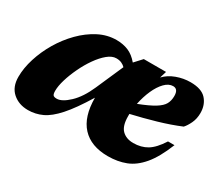

<svg xmlns="http://www.w3.org/2000/svg" viewBox="-92 -642 962 848"><g transform="rotate(30 389.5 -218.0)"><path d="M748.5 -174.5Q718 -98.5 683.2 -57.5Q648.5 -16.5 607.8 -0.8Q567 15 517.5 15Q431 15 385.2 -34.5Q339.5 -84 339.5 -180.5Q291 -101 253.2 -58.8Q215.5 -16.5 181.5 -0.8Q147.5 15 110 15Q63 15 31.8 -12.5Q0.5 -40 0.5 -91.5Q0.5 -136 16 -185.5Q31.5 -235 59.2 -281.8Q87 -328.5 124.2 -366.2Q161.5 -404 205 -426.5Q248.5 -449 295.5 -449Q328.5 -449 355.8 -437.8Q383 -426.5 406.5 -398.5L441 -436H554.5L544 -401.5Q566.5 -425.5 601 -438.2Q635.5 -451 671.5 -451Q728 -451 752.5 -423.5Q777 -396 777 -354.5Q777 -325.5 766 -302.2Q755 -279 743 -266Q692 -244.5 630 -226.5Q568 -208.5 507 -194.5Q507 -188.5 507 -182.5Q507 -133.5 528.2 -112.5Q549.5 -91.5 585.5 -91.5Q625.5 -91.5 655.5 -109.5Q685.5 -127.5 715.5 -174.5ZM613.5 -397.5Q591.5 -397.5 571.5 -377Q551.5 -356.5 536.5 -322.8Q521.5 -289 513.5 -249.5Q566.5 -270 593.5 -286.8Q620.5 -303.5 630 -321Q639.5 -338.5 639.5 -362Q639.5 -397.5 613.5 -397.5ZM172 -119.5Q172 -103.5 176.5 -97.8Q181 -92 195 -92Q221.5 -92 257.2 -125.8Q293 -159.5 320 -221L381 -360Q373.5 -368 362.2 -373.2Q351 -378.5 335 -378.5Q313.5 -378.5 290.8 -359.8Q268 -341 246.8 -310.8Q225.5 -280.5 208.8 -245.2Q192 -210 182 -176.8Q172 -143.5 172 -119.5Z"/></g></svg>

Font: Newsreader Text ExtraBold
Style: Italic
Weight: 800
Italic angle: -17°
Designer: Hugues Gentile
Foundry: Production Type
Version: Version 1.001